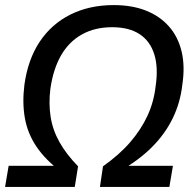

<svg xmlns="http://www.w3.org/2000/svg" viewBox="-20 -735 765 755"><path d="M0 0 14 -83H218V-62Q159 -106 124 -157.5Q89 -209 78 -269.5Q67 -330 76 -402Q90 -502 136.5 -571.5Q183 -641 257.5 -678Q332 -715 427 -715Q499 -715 553.5 -693.5Q608 -672 644 -631.5Q680 -591 694 -533Q708 -475 697 -402Q689 -331 659 -269.5Q629 -208 577 -156Q525 -104 450 -62L456 -83H660L646 0H373L385 -81Q450 -127 492.5 -176.5Q535 -226 560 -280Q585 -334 592 -396Q603 -470 586.5 -522Q570 -574 528.5 -601Q487 -628 421 -628Q353 -628 302 -599.5Q251 -571 220 -517Q189 -463 178 -385Q171 -328 179 -276Q187 -224 214 -176Q241 -128 287 -81L274 0Z"/></svg>

Font: Nunito Sans 10pt SemiCondensed SemiBold
Style: Italic
Weight: 600
Width: 4
Italic angle: -9°
Designer: Vernon Adams
Foundry: Vernon Adams
Version: Version 3.101;gftools[0.9.27]